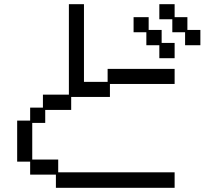

<svg xmlns="http://www.w3.org/2000/svg" viewBox="-20 -869 1040 917"><path d="M124 -97H62V-293H124V-355H185V-417H309V-849H381V-478H494V-540H814V-468H505V-406H320V-344H196V-282H134V-107H258V-46H814V28H247V-35H124ZM803 -777H741V-849H814V-787H875V-726H937V-653H864V-715H803ZM679 -715H618V-787H690V-726H752V-664H814V-591H741V-653H679Z"/></svg>

Font: DotGothic16
Style: Regular
Weight: 400
Designer: Fontworks Inc.
Foundry: Fontworks Inc.
Version: Version 1.100